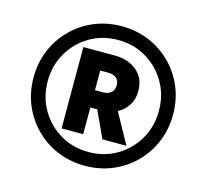

<svg xmlns="http://www.w3.org/2000/svg" viewBox="-103 -817 1015 944"><g transform="rotate(15 405.0 -345.0)"><path d="M405 10Q330 10 265.5 -17Q201 -44 152.5 -92.5Q104 -141 77 -205.5Q50 -270 50 -345Q50 -420 77 -484.5Q104 -549 152.5 -597.5Q201 -646 265.5 -673Q330 -700 405 -700Q480 -700 544.5 -673Q609 -646 657.5 -597.5Q706 -549 733 -484.5Q760 -420 760 -345Q760 -270 733 -205.5Q706 -141 657.5 -92.5Q609 -44 544.5 -17Q480 10 405 10ZM122 -345Q122 -265 159.5 -200.5Q197 -136 261 -98Q325 -60 405 -60Q485 -60 549 -98Q613 -136 650.5 -200.5Q688 -265 688 -345Q688 -425 650.5 -489.5Q613 -554 549 -592Q485 -630 405 -630Q325 -630 261 -592Q197 -554 159.5 -489.5Q122 -425 122 -345ZM248 -138V-552H409Q452 -552 487.5 -536Q523 -520 544 -489Q565 -458 565 -413Q565 -370 545 -339.5Q525 -309 493 -292L578 -138H456L393 -274H358V-138ZM358 -362H400Q424 -362 439.5 -375Q455 -388 455 -413Q455 -437 440 -449.5Q425 -462 400 -462H358Z"/></g></svg>

Font: Radio Canada Condensed
Style: Bold
Weight: 700
Width: 3
Designer: Charles Daoud, Etienne Aubert Bonn, Alexandre Saumier Demers, Jacques Le Bailly
Foundry: Radio-Canada
Version: Version 2.104; ttfautohint (v1.8.4.7-5d5b);gftools[0.9.28.de